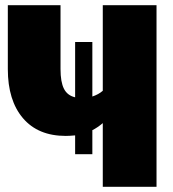

<svg xmlns="http://www.w3.org/2000/svg" viewBox="-20 -716 663 736"><path d="M580 -696V0H374V-244Q354 -227 334 -217V-125H268V-197Q246 -195 232 -195Q126 -195 68 -263Q10 -331 10 -451V-696H212V-451Q212 -402 225 -376Q238 -350 268 -343V-555H334V-346Q358 -354 374 -368V-696Z"/></svg>

Font: FiraGO Heavy
Style: Regular
Weight: 900
Designer: bBox Type
Foundry: bBox Type GmbH
Version: Version 1.001